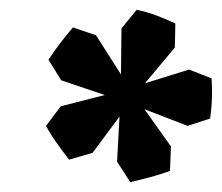

<svg xmlns="http://www.w3.org/2000/svg" viewBox="-20 -739 453 392"><path d="M121 -413Q108 -430 95.5 -447.5Q83 -465 74 -482L104 -522L194 -545L105 -575L79 -617Q90 -634 103 -651Q116 -668 129 -683L176 -667L227 -587L228 -681L259 -719Q279 -715 299 -707.5Q319 -700 338 -691L337 -642L276 -569L366 -597L412 -579Q415 -538 409 -497L363 -482L275 -516L329 -440L327 -390Q308 -383 287.5 -377.5Q267 -372 246 -367L219 -409L224 -501L169 -427Z"/></svg>

Font: Piazzolla Black
Style: Italic
Weight: 900
Italic angle: -11.3°
Designer: Juan Pablo del Peral
Foundry: Huerta Tipografica
Version: Version 1.330